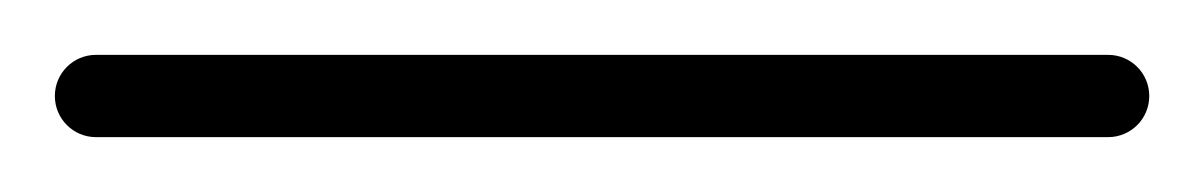

<svg xmlns="http://www.w3.org/2000/svg" viewBox="-35 -35 439 70"><path d="M0 -15C-8.3 -15 -15 -8.3 -15 0C-15 8.3 -8.3 15 0 15C123 15 246 15 369 15C377.3 15 384 8.3 384 0C384 -8.3 377.3 -15 369 -15C246 -15 123 -15 0 -15Z"/></svg>

Font: FRB American Cursive Just Baseline
Style: Italic
Weight: 400
Italic angle: -25°
Version: Version 2.0;Modular Font Editor K font №1